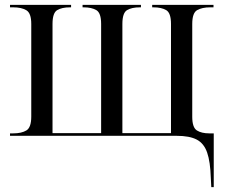

<svg xmlns="http://www.w3.org/2000/svg" viewBox="-20 -556 921 786"><path d="M843 172Q841 106 828 68.5Q815 31 785.5 15.5Q756 0 703 0H21V-10H34Q68 -10 88 -22Q108 -34 108 -79V-458Q108 -502 88 -514Q68 -526 34 -526H21V-536H271V-526H267Q233 -526 214 -514.5Q195 -503 195 -458V-11H394V-458Q394 -503 374.5 -514.5Q355 -526 322 -526H318V-536H557V-526H553Q519 -526 500 -514.5Q481 -503 481 -458V-11H680V-458Q680 -503 660.5 -514.5Q641 -526 608 -526H603V-536H854V-526H841Q807 -526 787 -514.5Q767 -503 767 -458V-78Q767 -34 786 -22Q805 -10 837 -10H855V210H845Z"/></svg>

Font: Noto Serif Display SemiCondensed
Style: Regular
Weight: 400
Width: 4
Designer: Monotype Design Team
Foundry: Monotype Imaging Inc.
Version: Version 2.009